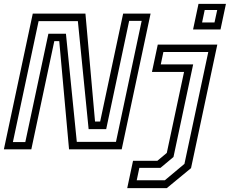

<svg xmlns="http://www.w3.org/2000/svg" viewBox="-32 -770 1185 990"><path d="M34.5 -37.5H98.5L217.5 -596H308L364 -38.5H566L698.5 -662.5H634L515.5 -104H425L369.5 -661H167ZM-12 0 137 -700H408.5L458 -143.5H484.5L603 -700H744.5L595.5 0H324L273.5 -558H248L129.5 0ZM624 200 654 59H779.5L828 18.5L917 -399H751.5L781.5 -540H1088.5L953 97L828 200ZM673 159.5H818L919 75L1042 -502H810.5L797 -438H964L862.5 39.5L795.5 95.5H686.5ZM963.5 -618 991.5 -750H1133L1105 -618ZM1010 -654H1074L1088 -718.5H1023.5Z"/></svg>

Font: Tourney
Style: Italic
Weight: 400
Italic angle: -12°
Version: Version 1.015